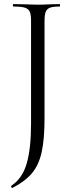

<svg xmlns="http://www.w3.org/2000/svg" viewBox="-20 -645 354 940"><path d="M41 275H40Q37 275 35 270.5Q33 266 36 264Q90 228 111 154.5Q132 81 132 -40V-544Q132 -574 125.5 -588Q119 -602 101.5 -607.5Q84 -613 46 -613Q43 -613 43 -619Q43 -625 46 -625L98 -624Q140 -622 164 -622Q190 -622 228 -624L272 -625Q274 -625 274 -619Q274 -613 272 -613Q239 -613 224 -607Q209 -601 203.5 -586.5Q198 -572 198 -542V-67Q198 37 184 100Q170 163 136.5 203Q103 243 41 275Z"/></svg>

Font: Cormorant Garamond
Style: Regular
Weight: 400
Designer: Christian Thalmann (Catharsis Fonts)
Version: Version 3.000